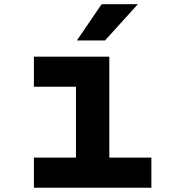

<svg xmlns="http://www.w3.org/2000/svg" viewBox="-20 -878 790 898"><path d="M491.3 -613.1V-140.8H688V0H138.6V-140.8H335.3V-472.3H138.6V-613.1ZM455.3 -858.4H624.8L471.1 -688.7H339.5Z"/></svg>

Font: Martian Mono VF sWd Rg
Style: Regular
Weight: 400
Width: 6
Monospace: yes
Designer: Roman Shamin
Foundry: Evil Martians
Version: Version 1.100